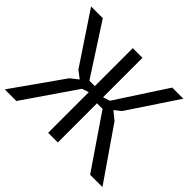

<svg xmlns="http://www.w3.org/2000/svg" viewBox="-158 -911 1123 1123"><g transform="rotate(45 403.0 -350.0)"><path d="M358 -700H438V-374L481 -388L684 -700H776L574 -396L534 -364L584 -323L807 0H705L484 -324H438V0H358V-336L316 -322L95 0H-1L220 -313L268 -351L222 -386L13 -700H110L313 -386H358Z"/></g></svg>

Font: PT Sans
Style: Regular
Weight: 400
Version: Version 2.003W OFL; ttfautohint (v1.6)